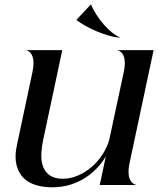

<svg xmlns="http://www.w3.org/2000/svg" viewBox="-20 -790 695 820"><path d="M533.5 -94.5 636 -576H482.5V-575C485.5 -575 526.5 -565.5 508.5 -482L446.5 -192.5C421 -102.5 334 -26.5 248 -26.5C199.5 -26.5 171.5 -49 160.5 -89C153.5 -117.5 156 -153 164 -190.5L246 -576H92.5V-575C95.5 -575 136.5 -565.5 118.5 -482L52 -168.5C41.5 -121.5 46.5 -81.5 63.5 -53C86.5 -10.5 137 10 203 10C315.5 10 394 -56.5 432 -122.5L406 0H559.5V-1.5C556.5 -1.5 515.5 -11 533.5 -94.5ZM369 -770.5H367.5L307.5 -706.5L306.5 -704.5C350 -671 433.5 -634 490 -629L492 -630.5C453.5 -645 394 -709.5 369 -770.5Z"/></svg>

Font: Beautique Display Thin
Style: Bold
Weight: 500
Italic angle: -12°
Designer: Nhat-Quang Ngo
Version: Version 1.100;Glyphs 3.2.3 (3260)